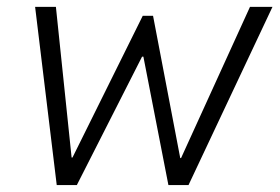

<svg xmlns="http://www.w3.org/2000/svg" viewBox="-20 -535 808 555"><path d="M144 0 81.5 -515.1H141.6L187 -79.6H189.5L392.6 -489.3H422.4L501 -78.1H503.4L702.6 -515.1H767.6L524.9 0H466.8L394.5 -371.1H390.6L202.1 0Z"/></svg>

Font: Reddit Sans Light
Style: Italic
Weight: 300
Italic angle: -11.25°
Designer: Stephen Hutchings
Version: Version 1.013